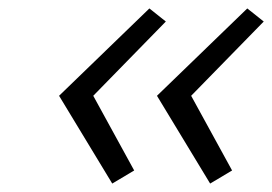

<svg xmlns="http://www.w3.org/2000/svg" viewBox="-20 -563 645 455"><path d="M334 -543 120 -336 246 -128 298 -159 201 -336 373 -512ZM352 -336 478 -128 530 -159 433 -336 605 -512 566 -543Z"/></svg>

Font: LT Wave Text Light Italic
Style: Regular
Weight: 300
Designer: Daniel Lyons
Version: Version 2.5 (Glyphs App)